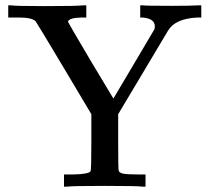

<svg xmlns="http://www.w3.org/2000/svg" viewBox="-20 -703 790 723"><path d="M518 0Q502 -3 374 -3Q248 -3 232 0H221V-46H254Q313 -47 321 -58Q324 -63 324 -167V-273L221 -446Q117 -620 114 -623Q100 -637 52 -637H31H11V-683H20Q36 -680 148 -680Q272 -680 294 -683H305V-637H287Q239 -636 236 -621Q236 -619 321 -475L407 -332L483 -460Q561 -591 561 -592Q563 -595 563 -604Q563 -633 517 -637H508V-683H517Q528 -681 626 -681Q695 -681 731 -683H738V-637H723Q640 -633 613 -588Q612 -587 517 -427L425 -273V-169Q425 -64 427 -60Q430 -52 444 -49Q459 -46 506 -46H528V0Z"/></svg>

Font: MathJax_Main
Style: Regular
Weight: 400
Version: Version 1.1